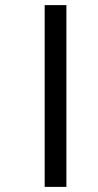

<svg xmlns="http://www.w3.org/2000/svg" viewBox="-20 -682 385 752"><path d="M155 -662H240V50H155Z"/></svg>

Font: Noto Sans Sinhala Medium
Style: Regular
Weight: 500
Designer: Jelle Bosma - Monotype Design Team
Foundry: Monotype Imaging Inc.
Version: Version 2.006; ttfautohint (v1.8.4.7-5d5b)